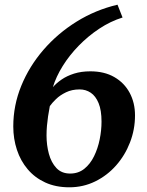

<svg xmlns="http://www.w3.org/2000/svg" viewBox="-20 -784 626 817"><path d="M275 13Q217 13 172.5 -7.5Q128 -28 97.8 -63.8Q67.5 -99.5 52 -146.5Q36.5 -193.5 36.5 -246Q36.5 -335.5 70.5 -418.8Q104.5 -502 165 -572Q225.5 -642 306 -692Q386.5 -742 480 -764L501.5 -709.5Q450 -693.5 402.5 -662Q355 -630.5 315 -589.5Q275 -548.5 246.8 -503Q218.5 -457.5 205 -413Q219.5 -430 242 -445.5Q264.5 -461 295.2 -470.8Q326 -480.5 364.5 -480.5Q424 -480.5 466.5 -456Q509 -431.5 531.8 -389Q554.5 -346.5 554.5 -293Q554.5 -233 533.2 -178Q512 -123 474 -80Q436 -37 385 -12Q334 13 275 13ZM278.5 -45.5Q313.5 -45.5 338.8 -65.8Q364 -86 380.2 -119.2Q396.5 -152.5 404.2 -191Q412 -229.5 412 -266.5Q412 -315 399.5 -345.2Q387 -375.5 366 -389.5Q345 -403.5 319 -403.5Q286 -403.5 260.8 -391.2Q235.5 -379 218.5 -362.5Q201.5 -346 192 -332.5Q187.5 -309 184.5 -288.8Q181.5 -268.5 179.8 -248.8Q178 -229 178 -207.5Q178 -166.5 188 -129.5Q198 -92.5 220 -69Q242 -45.5 278.5 -45.5Z"/></svg>

Font: Merriweather 24pt
Style: Bold Italic
Weight: 700
Italic angle: -7.8°
Designer: Eben Sorkin
Foundry: Eben Sorkin
Version: Version 2.101